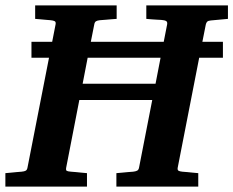

<svg xmlns="http://www.w3.org/2000/svg" viewBox="-35 -691 864 711"><path d="M745.1 -615.2Q735.8 -614.3 732.2 -610.6Q728.5 -606.9 727.1 -600.1L714.4 -536.1H790.5V-477.1H702.6L623 -69.8Q621.6 -61.5 626 -58.8Q630.4 -56.2 640.1 -55.2Q648.9 -54.7 658.7 -53.7Q667 -52.7 677.5 -51.8Q688 -50.8 699.2 -49.8V0H396V-49.8L418.5 -51.8Q429.7 -52.7 438.5 -53.7Q448.7 -54.7 458 -55.2Q467.3 -56.2 472.9 -59.1Q478.5 -62 480 -70.8L528.8 -320.8H258.8L210 -69.8Q208.5 -61 211.9 -58.6Q215.3 -56.2 228 -55.2Q236.8 -54.7 246.6 -53.7Q254.9 -52.7 265.4 -51.8Q275.9 -50.8 287.1 -49.8V0H-15.1V-49.8Q-3.9 -50.8 7.1 -51.8Q18.1 -52.7 26.4 -53.7Q36.1 -54.7 44.9 -55.2Q55.7 -56.2 60.5 -59.1Q65.4 -62 66.9 -70.8L146.5 -477.1H81.5V-536.1H158.2L170.9 -601.1Q172.4 -609.9 167.5 -612.5Q162.6 -615.2 151.9 -616.2Q143.1 -616.7 133.8 -617.7Q125.5 -618.7 115.5 -619.4Q105.5 -620.1 95.2 -621.1V-670.9H397V-621.1Q385.3 -620.1 374.3 -619.4Q363.3 -618.7 354.5 -617.7Q344.2 -616.7 335 -616.2Q325.2 -615.2 320.3 -612.1Q315.4 -608.9 314 -600.1L301.3 -536.1H571.3L584 -601.1Q585.4 -609.9 580.3 -613Q575.2 -616.2 563 -617.2Q554.2 -617.7 544.9 -618.2Q536.6 -618.7 526.6 -619.4Q516.6 -620.1 506.8 -621.1V-670.9H809.1V-621.1ZM541 -380.9 559.6 -477.1H289.6L271 -380.9Z"/></svg>

Font: Charis SIL Phon
Style: Bold Italic
Weight: 700
Italic angle: -11°
Foundry: SIL International
Version: Version 5.000